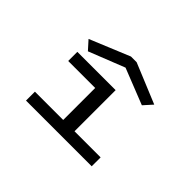

<svg xmlns="http://www.w3.org/2000/svg" viewBox="-124 -967 1248 1248"><g transform="rotate(45 500.0 -342.5)"><path d="M199 0V-82H459V-376H211V-460H563V-82H803V0ZM257 -511 203 -571 479 -685H531L807 -571L753 -511L505 -609Z"/></g></svg>

Font: Inconsolata UltraExpanded Medium
Style: Regular
Weight: 500
Width: 9
Monospace: yes
Designer: Raph Levien, Cyreal, Brenton Simpson
Foundry: Raph Levien, Cyreal, Google
Version: Version 3.001; ttfautohint (v1.8.2.53-6de2)